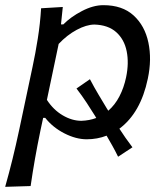

<svg xmlns="http://www.w3.org/2000/svg" viewBox="-40 -528 648 743"><path d="M-20 195Q-4.5 140 8.5 87.2Q21.5 34.5 34.5 -26.5L86 -269.5Q97 -320.5 106.2 -378.5Q115.5 -436.5 119 -496L203 -501L196 -433.5H205Q233.5 -462.5 277 -485.2Q320.5 -508 360 -508Q433.5 -508 477 -468.2Q520.5 -428.5 534.2 -363.5Q548 -298.5 532 -223.5Q504.5 -91.5 422 -30Q433 -13 445.5 5Q458 23 472.5 42L417 78.5Q406 56 394.5 35.5Q383 15 372.5 -3Q336.5 11 295.5 11Q254 11 209 -12Q164 -35 135 -72H127L116.5 -23Q104.5 35 95.5 86Q86.5 137 78.5 192ZM275 -60.5Q306 -61.5 332.5 -71.5L327.5 -80Q313 -103.5 295.2 -130.5Q277.5 -157.5 256 -185.5L308 -221.5Q325 -189 341.5 -161.5Q358 -134 373 -109L379 -99.5Q405 -122 422.2 -155.2Q439.5 -188.5 448 -229Q459.5 -284 450.2 -329.8Q441 -375.5 409.8 -403.5Q378.5 -431.5 325 -433Q294 -432.5 256.8 -412.5Q219.5 -392.5 187 -358L141.5 -141.5Q166.5 -103 202.5 -81.8Q238.5 -60.5 275 -60.5Z"/></svg>

Font: Commissioner Flair
Style: Italic
Weight: 400
Italic angle: -12°
Designer: Kostas Bartsokas
Foundry: Kostas Bartsokas
Version: Version 1.000; ttfautohint (v1.8.3)